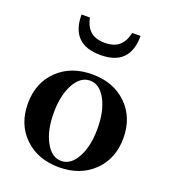

<svg xmlns="http://www.w3.org/2000/svg" viewBox="-128 -772 772 876"><g transform="rotate(20 258.0 -334.0)"><path d="M261.2 -534.2Q117.7 -534.2 117.7 -678.7H158.2Q167 -635.7 191.9 -614.5Q216.8 -593.3 260.7 -593.3Q304.7 -593.3 329.6 -614.5Q354.5 -635.7 363.8 -678.7H404.3Q404.3 -534.2 261.2 -534.2ZM26.4 -213.9Q26.4 -314 90.6 -376.5Q154.8 -439 258.3 -439Q361.3 -439 425.8 -376.5Q490.2 -314 490.2 -213.4Q490.2 -113.3 425.8 -50.8Q361.3 11.7 258.3 11.7Q155.3 11.7 90.8 -50.8Q26.4 -113.3 26.4 -213.9ZM181.9 -73.7Q211.9 -19 258.3 -19Q304.7 -19 334.5 -73.7Q364.3 -128.4 364.3 -213.9Q364.3 -299.3 334.5 -354Q304.7 -408.7 258.3 -408.7Q211.9 -408.7 181.9 -354Q151.9 -299.3 151.9 -213.9Q151.9 -128.4 181.9 -73.7Z"/></g></svg>

Font: Elstob 14pt SemiBold
Style: Regular
Weight: 600
Designer: Peter S. Baker
Version: Version 1.015